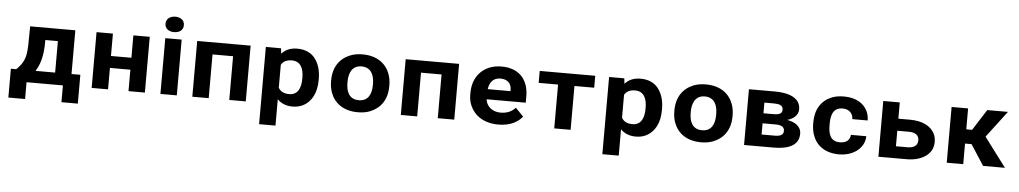

<svg xmlns="http://www.w3.org/2000/svg" viewBox="-45 -1173 9610 1811"><g transform="rotate(5 4760.5 -267.5)"><path d="M103.6 -114H53V159H211.4V0H555.7V159H710.8V-114H627.2V-528H199.3L197.1 -353C196.4 -324.3 194.5 -299.2 191.6 -277.5C181.6 -203.5 150 -157.8 103.6 -114ZM352.2 -353 353.3 -412H472.1V-114H286.2C326.8 -174.5 348.1 -254.5 352.2 -353Z M1331.8 0V-528H1176.7V-316H983.1V-528H828V0H983.1V-203H1176.7V0Z M1634 0V-528H1478.9V0ZM1555.9 -592C1607.4 -592 1642.8 -618.6 1642.8 -665C1642.8 -711.4 1607.4 -738 1555.9 -738C1505.7 -738 1469 -709.5 1469 -665C1469 -618.9 1504.9 -592 1555.9 -592Z M2287 0V-528H1781V0H1936.1V-414H2130.8V0Z M2580.6 -477 2575.1 -528H2431V203H2586.1V-46C2618.8 -13.8 2663.5 10 2729.1 10C2765.8 10 2798 3.2 2825.9 -10.5C2910 -51.8 2954.6 -141.5 2954.6 -259V-270C2954.6 -310 2949.6 -346.5 2939.8 -379.5C2913 -468.6 2850.2 -538 2728 -538C2657.8 -538 2613.6 -513.2 2580.6 -477ZM2688.4 -104C2635.5 -104 2603.7 -124 2586.1 -156V-373C2604.8 -404.3 2634.8 -423 2687.3 -423C2773.7 -423 2799.5 -349.4 2799.5 -270V-259C2799.5 -179.5 2775.2 -104 2688.4 -104Z M3072 -269V-259C3072 -220.3 3078 -184.7 3090.1 -152C3125.1 -57.5 3210.2 10 3348.1 10C3392.1 10 3431.1 3.2 3465.2 -10.5C3562 -49.3 3623.1 -133.9 3623.1 -259V-269C3623.1 -307.7 3617 -343.3 3605 -376C3570 -470.5 3484.9 -538 3347 -538C3303 -538 3264 -531.2 3229.8 -517.5C3133.1 -478.7 3072 -394.1 3072 -269ZM3468 -269V-259C3468 -175.9 3438.8 -104 3348.1 -104C3256 -104 3227.1 -175.1 3227.1 -259V-269C3227.1 -350.7 3257.3 -424 3347 -424C3437.5 -424 3468 -351.5 3468 -269Z M4261 0V-528H3755V0H3910.1V-414H4104.8V0Z M4905.8 -85 4829.9 -163C4799.9 -127.5 4754.7 -104 4690.2 -104C4669.7 -104 4651.3 -106.8 4635.2 -112.5C4588.3 -129 4555 -165.2 4548.3 -218H4919V-278C4919 -317.3 4913.5 -353 4902.5 -385C4871.2 -476 4792.9 -538 4662.7 -538C4620.9 -538 4583.3 -531.3 4550 -518C4453.2 -479.4 4391 -390.5 4391 -265V-246C4391 -210.7 4397.6 -177.5 4410.8 -146.5C4449.8 -54.9 4540 10 4679.2 10C4786.8 10 4861.1 -28.7 4905.8 -85ZM4766.1 -326V-314H4550.5C4558.3 -373.1 4589.3 -424 4661.6 -424C4728.8 -424 4766.1 -386.6 4766.1 -326Z M5549.8 -415V-528H5024V-415H5207.7V0H5362.8V-415Z M5830.6 -477 5825.1 -528H5681V203H5836.1V-46C5868.8 -13.8 5913.5 10 5979.1 10C6015.8 10 6048 3.2 6075.9 -10.5C6160 -51.8 6204.6 -141.5 6204.6 -259V-270C6204.6 -310 6199.6 -346.5 6189.8 -379.5C6163 -468.6 6100.2 -538 5978 -538C5907.8 -538 5863.6 -513.2 5830.6 -477ZM5938.4 -104C5885.5 -104 5853.7 -124 5836.1 -156V-373C5854.8 -404.3 5884.8 -423 5937.3 -423C6023.7 -423 6049.5 -349.4 6049.5 -270V-259C6049.5 -179.5 6025.2 -104 5938.4 -104Z M6322 -269V-259C6322 -220.3 6328 -184.7 6340.1 -152C6375.1 -57.5 6460.2 10 6598.1 10C6642.1 10 6681.1 3.2 6715.2 -10.5C6812 -49.3 6873.1 -133.9 6873.1 -259V-269C6873.1 -307.7 6867 -343.3 6855 -376C6820 -470.5 6734.9 -538 6597 -538C6553 -538 6514 -531.2 6479.8 -517.5C6383.1 -478.7 6322 -394.1 6322 -269ZM6718 -269V-259C6718 -175.9 6688.8 -104 6598.1 -104C6506 -104 6477.1 -175.1 6477.1 -259V-269C6477.1 -350.7 6507.3 -424 6597 -424C6687.5 -424 6718 -351.5 6718 -269Z M7493.4 -381C7493.4 -405.7 7487.7 -427.3 7476.3 -446C7439.7 -506.2 7352.4 -528 7248.1 -528H7005V0H7285.5C7414.8 0 7523.1 -35.4 7523.1 -151C7523.1 -224.4 7459.9 -258.7 7390 -271C7445.1 -287.3 7493.4 -321.6 7493.4 -381ZM7368 -165C7368 -124.8 7334.4 -113 7285.5 -113H7161.2V-219H7285.5C7335.2 -219 7368 -204.5 7368 -165ZM7338.3 -362C7338.3 -323.8 7304.4 -314 7256.9 -314H7161.2V-415H7248.1C7301.1 -415 7338.3 -405.9 7338.3 -362Z M7792.1 -257V-271C7792.1 -352.7 7812.2 -424 7902.1 -424C7961.8 -424 8001.1 -386.1 8001.1 -332H8146.3C8146.3 -363.3 8140.2 -391.8 8128.2 -417.5C8093.6 -490.9 8018.4 -538 7904.3 -538C7859.6 -538 7820.5 -531.2 7787.2 -517.5C7693 -478.9 7637 -393.3 7637 -271V-257C7637 -219.7 7642.5 -184.8 7653.5 -152.5C7686 -57 7768.2 10 7905.4 10C7977 10 8036.4 -13 8075.9 -44.5C8113.8 -74.8 8146.3 -121.6 8146.3 -183H8001.1C7998 -133.1 7961.4 -104 7903.2 -104C7811.3 -104 7792.1 -173.8 7792.1 -257Z M8433.2 -374V-528H8277V0H8543.2C8582.8 0 8618.2 -4.7 8649.3 -14C8730 -38.1 8794 -91.4 8794 -186C8794 -214 8788.3 -239.5 8777 -262.5C8741.6 -334.1 8658.1 -374 8543.2 -374ZM8638.9 -186C8638.9 -136.2 8599.5 -113 8543.2 -113H8433.2V-260H8543.2C8601.3 -260 8638.9 -237 8638.9 -186Z M9141.8 -195 9268.3 0H9475.1L9267.2 -277L9457.5 -528H9261.7L9135.2 -330H9080.2V-528H8924V0H9080.2V-195Z"/></g></svg>

Font: Asimov
Style: Wid
Weight: 500
Designer: Google
Version: Version 2.000980; 2014